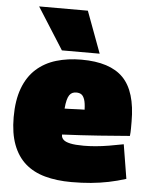

<svg xmlns="http://www.w3.org/2000/svg" viewBox="-55 -835 700 891"><g transform="rotate(5 294.5 -389.5)"><path d="M311 10Q242 10 187.5 -5Q133 -20 95.5 -53Q58 -86 38 -139Q18 -192 18 -267Q18 -346 39 -402Q60 -458 99 -493Q138 -528 191.5 -544Q245 -560 309 -560Q442 -560 503.5 -497Q565 -434 565 -294Q565 -282 565 -262.5Q565 -243 563 -227Q535 -225 498.5 -222Q462 -219 420.5 -216Q379 -213 335.5 -210.5Q292 -208 249 -206Q249 -205 249 -203.5Q249 -202 249 -200Q250 -190 259 -181.5Q268 -173 290.5 -168Q313 -163 353 -163Q379 -163 408 -165.5Q437 -168 470 -173.5Q503 -179 538 -186L564 -27Q523 -14 483.5 -6Q444 2 402 6Q360 10 311 10ZM250 -327Q260 -327 271.5 -327.5Q283 -328 295.5 -328.5Q308 -329 320 -329.5Q332 -330 343 -330Q342 -361 336.5 -377Q331 -393 322 -399.5Q313 -406 298 -406Q288 -406 280 -402.5Q272 -399 266 -390.5Q260 -382 256 -366.5Q252 -351 250 -327ZM214 -595 91 -789H318L390 -595Z"/></g></svg>

Font: Georama ExtraCondensed Thin Black
Style: Regular
Weight: 900
Version: Version 1.001